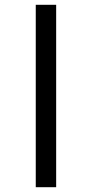

<svg xmlns="http://www.w3.org/2000/svg" viewBox="-20 -780 382 800"><path d="M129 0V-760H214V0Z"/></svg>

Font: Noto Serif Display SemiCondensed
Style: Bold
Weight: 700
Width: 4
Designer: Monotype Design Team
Foundry: Monotype Imaging Inc.
Version: Version 2.009